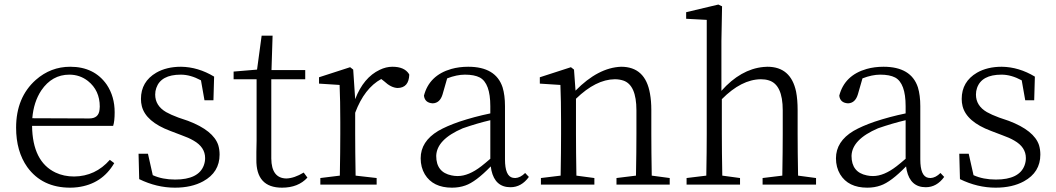

<svg xmlns="http://www.w3.org/2000/svg" viewBox="-20 -823 4708 856"><path d="M124 -295.9 377.9 -294.9Q419.9 -294.9 423.8 -334Q424.8 -340.8 424.8 -347.7Q424.8 -419.9 372.1 -461.9Q335.9 -490.2 289.1 -490.2Q211.9 -490.2 164.1 -419.9Q129.9 -368.2 124 -295.9ZM484.4 -261.7H123Q125 -102.5 227.5 -53.7Q264.6 -36.1 310.5 -36.1Q405.3 -37.1 469.7 -110.4L489.3 -95.7Q434.6 -2 325.2 11.7Q308.6 13.7 293 13.7Q168 13.7 101.6 -78.1Q51.8 -148.4 51.8 -253.9Q51.8 -388.7 139.6 -466.8Q206.1 -525.4 293 -525.4Q400.4 -525.4 456.1 -445.3Q491.2 -392.6 491.2 -322.3Q491.2 -282.2 484.4 -261.7Z M775.4 -298.8 818.4 -284.2Q931.6 -241.2 953.1 -175.8Q959 -156.2 959 -133.8Q959 -54.7 885.7 -14.6Q834 13.7 759.8 13.7Q678.7 13.7 600.6 -24.4L597.7 -137.7H639.6L661.1 -42Q704.1 -22.5 760.7 -22.5Q865.2 -22.5 888.7 -85.9Q894.5 -101.6 894.5 -118.2Q894.5 -167 842.8 -196.3Q821.3 -209 788.1 -220.7L739.3 -239.3Q629.9 -280.3 612.3 -349.6Q608.4 -365.2 608.4 -381.8Q608.4 -459 676.8 -499Q722.7 -525.4 787.1 -525.4Q863.3 -524.4 934.6 -481.4L931.6 -376H891.6L876 -464.8Q829.1 -490.2 786.1 -490.2Q697.3 -490.2 676.8 -430.7Q671.9 -417 671.9 -401.4Q671.9 -351.6 720.7 -323.2Q741.2 -311.5 775.4 -298.8Z M1334 -53.7 1350.6 -31.2Q1309.6 13.7 1237.3 13.7Q1121.1 13.7 1123 -112.3Q1123 -113.3 1123 -114.3Q1123 -125 1123 -145.5Q1124 -175.8 1124 -196.3V-469.7H1021.5V-503.9L1126 -512.7L1146.5 -664.1H1195.3L1190.4 -510.7H1340.8V-469.7H1189.5V-116.2Q1190.4 -28.3 1256.8 -27.3Q1292 -28.3 1334 -53.7Z M1554.7 -512.7 1563.5 -380.9Q1600.6 -477.5 1672.9 -511.7Q1701.2 -525.4 1729.5 -525.4Q1782.2 -525.4 1802.7 -494.1Q1803.7 -492.2 1804.7 -490.2Q1802.7 -431.6 1752.9 -430.7Q1723.6 -431.6 1692.4 -460.9L1679.7 -470.7Q1604.5 -429.7 1563.5 -320.3V-226.6Q1563.5 -151.4 1565.4 -40L1659.2 -29.3V0H1408.2V-29.3L1495.1 -40Q1497.1 -149.4 1497.1 -226.6V-281.2Q1497.1 -373 1494.1 -444.3L1402.3 -450.2V-478.5L1541 -523.4Z M2166 -115.2V-287.1Q2107.4 -273.4 2043 -251Q1926.8 -201.2 1924.8 -127.9Q1924.8 -54.7 1993.2 -41Q2005.9 -38.1 2020.5 -38.1Q2069.3 -38.1 2126 -82Q2143.6 -95.7 2166 -115.2ZM2321.3 -51.8 2337.9 -34.2Q2304.7 11.7 2255.9 11.7Q2187.5 11.7 2170.9 -63.5Q2168.9 -72.3 2168 -81.1Q2100.6 -11.7 2054.7 3.9Q2027.3 13.7 1995.1 13.7Q1910.2 13.7 1874 -45.9Q1855.5 -77.1 1855.5 -117.2Q1855.5 -192.4 1933.6 -239.3Q1970.7 -260.7 2027.3 -280.3Q2094.7 -302.7 2166 -317.4V-349.6Q2166 -452.1 2119.1 -477.5Q2094.7 -490.2 2052.7 -490.2Q2016.6 -490.2 1973.6 -473.6L1953.1 -402.3Q1941.4 -363.3 1909.2 -362.3Q1874 -364.3 1870.1 -396.5Q1893.6 -487.3 1992.2 -515.6Q2027.3 -525.4 2067.4 -525.4Q2190.4 -525.4 2220.7 -433.6Q2231.4 -398.4 2231.4 -349.6V-112.3Q2231.4 -37.1 2266.6 -30.3Q2271.5 -29.3 2277.3 -29.3Q2299.8 -30.3 2321.3 -51.8Z M2885.7 -40 2965.8 -29.3V0H2728.5V-29.3L2815.4 -40Q2817.4 -149.4 2817.4 -226.6V-331.1Q2817.4 -444.3 2758.8 -463.9Q2741.2 -469.7 2720.7 -469.7Q2636.7 -468.8 2547.9 -382.8V-226.6Q2547.9 -149.4 2549.8 -40L2629.9 -29.3V0H2391.6V-29.3L2479.5 -40Q2481.4 -149.4 2481.4 -226.6V-281.2Q2481.4 -373 2478.5 -444.3L2386.7 -450.2V-478.5L2525.4 -523.4L2539.1 -512.7L2545.9 -418.9Q2646.5 -521.5 2749 -525.4Q2857.4 -525.4 2877.9 -405.3Q2883.8 -373 2883.8 -333V-226.6Q2883.8 -149.4 2885.7 -40Z M3538.1 -40 3618.2 -29.3V0H3379.9V-29.3L3467.8 -40Q3469.7 -149.4 3469.7 -226.6V-331.1Q3469.7 -446.3 3407.2 -464.8Q3391.6 -469.7 3372.1 -469.7Q3285.2 -468.8 3198.2 -380.9V-226.6Q3198.2 -149.4 3200.2 -40L3279.3 -29.3V0H3041V-29.3L3128.9 -40Q3130.9 -149.4 3130.9 -226.6V-734.4L3039.1 -739.3V-768.6L3182.6 -802.7L3199.2 -794.9L3196.3 -640.6V-418Q3282.2 -514.6 3383.8 -524.4Q3393.6 -525.4 3401.4 -525.4Q3505.9 -525.4 3529.3 -414.1Q3536.1 -378.9 3536.1 -332V-226.6Q3536.1 -149.4 3538.1 -40Z M4017.6 -115.2V-287.1Q3959 -273.4 3894.5 -251Q3778.3 -201.2 3776.4 -127.9Q3776.4 -54.7 3844.7 -41Q3857.4 -38.1 3872.1 -38.1Q3920.9 -38.1 3977.5 -82Q3995.1 -95.7 4017.6 -115.2ZM4172.9 -51.8 4189.5 -34.2Q4156.2 11.7 4107.4 11.7Q4039.1 11.7 4022.5 -63.5Q4020.5 -72.3 4019.5 -81.1Q3952.1 -11.7 3906.2 3.9Q3878.9 13.7 3846.7 13.7Q3761.7 13.7 3725.6 -45.9Q3707 -77.1 3707 -117.2Q3707 -192.4 3785.2 -239.3Q3822.3 -260.7 3878.9 -280.3Q3946.3 -302.7 4017.6 -317.4V-349.6Q4017.6 -452.1 3970.7 -477.5Q3946.3 -490.2 3904.3 -490.2Q3868.2 -490.2 3825.2 -473.6L3804.7 -402.3Q3793 -363.3 3760.7 -362.3Q3725.6 -364.3 3721.7 -396.5Q3745.1 -487.3 3843.8 -515.6Q3878.9 -525.4 3918.9 -525.4Q4042 -525.4 4072.3 -433.6Q4083 -398.4 4083 -349.6V-112.3Q4083 -37.1 4118.2 -30.3Q4123 -29.3 4128.9 -29.3Q4151.4 -30.3 4172.9 -51.8Z M4434.6 -298.8 4477.5 -284.2Q4590.8 -241.2 4612.3 -175.8Q4618.2 -156.2 4618.2 -133.8Q4618.2 -54.7 4544.9 -14.6Q4493.2 13.7 4418.9 13.7Q4337.9 13.7 4259.8 -24.4L4256.8 -137.7H4298.8L4320.3 -42Q4363.3 -22.5 4419.9 -22.5Q4524.4 -22.5 4547.9 -85.9Q4553.7 -101.6 4553.7 -118.2Q4553.7 -167 4502 -196.3Q4480.5 -209 4447.3 -220.7L4398.4 -239.3Q4289.1 -280.3 4271.5 -349.6Q4267.6 -365.2 4267.6 -381.8Q4267.6 -459 4335.9 -499Q4381.8 -525.4 4446.3 -525.4Q4522.5 -524.4 4593.8 -481.4L4590.8 -376H4550.8L4535.2 -464.8Q4488.3 -490.2 4445.3 -490.2Q4356.4 -490.2 4335.9 -430.7Q4331.1 -417 4331.1 -401.4Q4331.1 -351.6 4379.9 -323.2Q4400.4 -311.5 4434.6 -298.8Z"/></svg>

Font: GenYoMin JP Light
Style: Regular
Weight: 300
Version: Version 1.001;PS 1;hotconv 16.6.51;makeotf.lib2.5.65220 DEVE